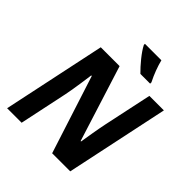

<svg xmlns="http://www.w3.org/2000/svg" viewBox="-247 -1094 1254 1254"><g transform="rotate(45 380.0 -467.0)"><path d="M483 -774H573V-786C548 -835 528 -889 517 -934H365V-924C388 -878 442 -814 483 -774ZM26 0H160L231 -336C245 -404 261 -525 263 -540H268L442 0H609L760 -714H626L554 -376C542 -319 528 -230 521 -188H517L351 -714H177Z"/></g></svg>

Font: Noto Sans
Style: Bold Italic
Weight: 700
Italic angle: -12°
Designer: Monotype Design Team
Foundry: Monotype Imaging Inc.
Version: Version 2.013